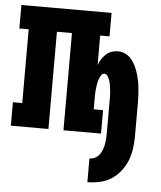

<svg xmlns="http://www.w3.org/2000/svg" viewBox="-53 -576 706 840"><g transform="rotate(5 300.0 -156.5)"><path d="M362 217V113Q374 113 385.5 107.5Q397 102 404.5 92.5Q412 83 416.5 71.5Q421 60 423.5 48.5Q426 37 427 24.5Q428 12 428 0V-147Q428 -155 428 -163Q428 -171 427.5 -178.5Q427 -186 426 -194Q425 -202 424 -210Q423 -218 421 -225.5Q419 -233 416 -240.5Q413 -248 408 -255Q403 -262 395 -262Q387 -262 382 -255Q377 -248 374 -240.5Q371 -233 369 -225.5Q367 -218 366 -210Q365 -202 364 -194Q363 -186 362.5 -178.5Q362 -171 362 -163Q362 -155 362 -147V-103H403V0H238V-427H172V0H7V-103H48V-427H7V-530H403V-427H362V-297Q367 -311 374.5 -323Q382 -335 392.5 -345Q403 -355 417 -360Q431 -365 445 -365Q462 -365 477.5 -358Q493 -351 504 -338Q515 -325 522.5 -310Q530 -295 535 -279Q540 -263 543.5 -246.5Q547 -230 548.5 -213.5Q550 -197 551 -180Q552 -163 552 -147V0Q552 27 548 54.5Q544 82 534 107Q524 132 506.5 154Q489 176 466 190.5Q443 205 416 211Q389 217 362 217Z"/></g></svg>

Font: Iosevka Curly Slab XBdEx
Style: Regular
Weight: 800
Width: 7
Monospace: yes
Designer: Belleve Invis
Foundry: Belleve Invis
Version: Version 11.0.0; ttfautohint (v1.8.3)